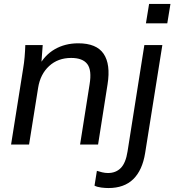

<svg xmlns="http://www.w3.org/2000/svg" viewBox="-20 -731 882 971"><path d="M36 0 97 -384Q102 -413 104.5 -443Q107 -473 108 -503H196L188 -395L175 -394Q205 -452 257 -482Q309 -512 376 -512Q468 -512 504 -459Q540 -406 524 -305L476 0H385L433 -304Q445 -376 421.5 -407Q398 -438 340 -438Q273 -438 228.5 -397Q184 -356 173 -288L127 0ZM528 220Q512 220 492 217.5Q472 215 458 208L470 133Q482 137 497 140.5Q512 144 526 144Q566 144 591 118.5Q616 93 625 35L710 -503H801L714 43Q700 130 654 175Q608 220 528 220ZM718 -613 734 -711H842L826 -613Z"/></svg>

Font: Mulish ExtraLight Medium
Style: Italic
Weight: 500
Italic angle: -9°
Version: Version 3.603